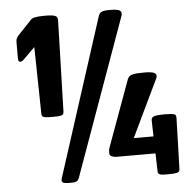

<svg xmlns="http://www.w3.org/2000/svg" viewBox="-56 -879 942 937"><g transform="rotate(-5 415.0 -411.0)"><path d="M452.6 -134.3Q452.6 -143.1 455.3 -151.4Q458 -159.7 461.4 -168.5L573.7 -476.6Q577.1 -485.8 582.5 -491.2Q587.9 -496.6 597.7 -499.5Q607.4 -502.4 622.1 -503.4Q636.7 -504.4 658.2 -504.4Q694.8 -504.4 707.3 -497.1Q719.7 -489.7 714.4 -474.1L578.1 -189.9H674.8L672.9 -268.1Q672.4 -283.2 687.3 -287.8Q702.1 -292.5 736.3 -292.5Q756.8 -292.5 768.3 -291.5Q779.8 -290.5 785.6 -288.1Q791.5 -285.6 793 -281Q794.4 -276.4 794.4 -268.6L787.1 -19.5Q786.6 -5.9 773.4 -2.7Q760.3 0.5 730.5 0.5Q714.8 0.5 705.1 0Q695.3 -0.5 689.7 -2.7Q684.1 -4.9 681.9 -8.8Q679.7 -12.7 679.7 -19.5L677.2 -106.4H496.6H485.8Q481.4 -106.4 475.6 -107.4Q469.7 -108.4 464.6 -110.6Q459.5 -112.8 456.1 -116.2Q452.6 -119.6 452.6 -124.5ZM249 0.5Q234.9 0.5 226.1 -0.7Q217.3 -2 213.4 -5.1Q209.5 -8.3 209.2 -13.7Q209 -19 211.9 -27.8L457 -788.6Q460 -798.3 462.9 -804.9Q465.8 -811.5 471.7 -815.7Q477.5 -819.8 488 -821.5Q498.5 -823.2 516.6 -823.2Q535.6 -823.2 547.4 -821.3Q559.1 -819.3 565.2 -815.4Q571.3 -811.5 572.3 -804.9Q573.2 -798.3 570.3 -789.1L295.4 -23.4Q292.5 -15.1 289.1 -10.3Q285.6 -5.4 280.3 -2.9Q274.9 -0.5 267.3 0Q259.8 0.5 249 0.5ZM133.3 -674.8 77.1 -619.1Q72.3 -614.3 67.6 -611.8Q63 -609.4 60.1 -609.4Q56.2 -609.4 52.5 -612.3Q48.8 -615.2 48.8 -627.4V-703.6Q48.8 -717.3 52 -724.4Q55.2 -731.4 62 -738.8L129.4 -810.1L130.9 -811.5Q133.8 -814 137.9 -815.9Q142.1 -817.9 149.7 -819.3Q157.2 -820.8 168.7 -821.8Q180.2 -822.8 197.8 -822.8Q218.3 -822.8 230.7 -821.3Q243.2 -819.8 249.8 -816.4Q256.3 -813 258.3 -807.6Q260.3 -802.2 260.3 -794.9L247.6 -347.7Q247.1 -334 236.1 -330.8Q225.1 -327.6 197.8 -327.6Q179.2 -327.6 168 -328.1Q156.7 -328.6 150.4 -330.8Q144 -333 141.6 -336.9Q139.2 -340.8 139.2 -347.7Z"/></g></svg>

Font: Denk One
Style: Regular
Weight: 400
Designer: Irina Smirnova
Foundry: Irina Smirnova
Version: Version 1.002